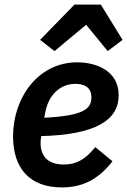

<svg xmlns="http://www.w3.org/2000/svg" viewBox="-20 -806 555 838"><path d="M305 -786 155 -632 218 -583 356 -698 450 -583 515 -632 420 -786ZM250 12C336 12 406 -19 471 -102L396 -164C351 -108 311 -88 259 -88C187 -88 157 -126 157 -183C157 -190 158 -199 160 -212C396 -218 498 -281 498 -390C498 -498 399 -534 317 -534C147 -534 37 -380 37 -211C37 -72 109 12 250 12ZM309 -440C341 -440 379 -430 379 -381C379 -330 344 -301 173 -292L178 -317C192 -392 243 -440 309 -440Z"/></svg>

Font: Braiins Sans SemiBold
Style: Italic
Weight: 600
Italic angle: -11.31°
Designer: Mike Abbink, Paul van der Laan, Pieter van Rosmalen, Jiri Chlebus, Lubos Buracinsky
Foundry: Bold Monday, Sudetype
Version: Version 1.000;hotconv 1.0.109;makeotfexe 2.5.65596